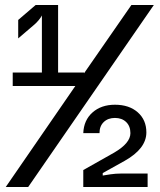

<svg xmlns="http://www.w3.org/2000/svg" viewBox="-20 -750 640 770"><path d="M3 0 282 -405H31V-459H148V-688Q144 -680 135 -669Q126 -658 115 -649L53 -596V-670L123 -730H213V-459H317V-456L507 -730H597L93 0ZM314 0V-68L438 -138Q503 -176 503 -216Q503 -244 486 -260.5Q469 -277 441 -277Q413 -277 396 -260.5Q379 -244 379 -216H314Q316 -268 351 -299Q386 -330 441 -330Q498 -330 532.5 -299.5Q567 -269 567 -219Q567 -154 480 -105L392 -56V-46Q403 -48 423.5 -51Q444 -54 465 -54H572V0Z"/></svg>

Font: JetBrainsMono NFM Medium
Style: Regular
Weight: 500
Monospace: yes
Designer: Philipp Nurullin, Konstantin Bulenkov
Foundry: JetBrains
Version: Version 2.304; ttfautohint (v1.8.4.7-5d5b);Nerd Fonts 3.3.0